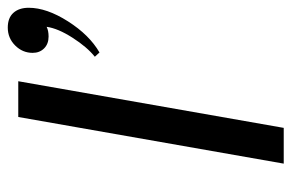

<svg xmlns="http://www.w3.org/2000/svg" viewBox="-148 -602 750 494"><g transform="rotate(-90 227.0 -355.0)"><path d="M173 -683H265L145 0H53ZM328 -486Q353 -506 377 -543.5Q401 -581 405 -610Q395 -605 380 -605Q361 -605 349.5 -616.5Q338 -628 338 -646Q338 -672 357 -691Q376 -710 403 -710Q428 -710 441 -695.5Q454 -681 454 -656Q454 -610 419 -555Q384 -500 339 -474Z"/></g></svg>

Font: Fahkwang
Style: Italic
Weight: 400
Italic angle: -10°
Version: Version 1.000; ttfautohint (v1.6)